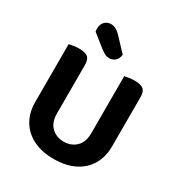

<svg xmlns="http://www.w3.org/2000/svg" viewBox="-195 -967 1049 1119"><g transform="rotate(30 329.5 -408.0)"><path d="M329.3 16.3Q248.3 16.3 190.4 -12.9Q132.4 -42 101.6 -94.8Q70.8 -147.6 70.8 -217.9V-286.1H213.9V-222.3Q213.9 -164.1 246.5 -132.1Q279.1 -100.2 329.3 -100.2Q379.4 -100.2 412.1 -132.1Q444.7 -164.1 444.7 -222.3V-286.1H588.1V-217.9Q588.1 -147.6 557.3 -94.8Q526.5 -42 468.5 -12.9Q410.6 16.3 329.3 16.3ZM213.9 -254.3H70.8V-607.3Q80.5 -609.3 99.5 -612.5Q118.6 -615.6 137.2 -615.6Q177.7 -615.6 195.8 -601.5Q213.9 -587.4 213.9 -548.3ZM588.1 -253H444.7V-607.3Q454.3 -609.3 473.4 -612.5Q492.5 -615.6 511.1 -615.6Q551.5 -615.6 569.8 -601.5Q588.1 -587.4 588.1 -548.3ZM260.9 -676.7 170.3 -748.9Q169.3 -752.9 169 -758.8Q168.6 -764.8 168.6 -768.1Q168.6 -798 185.7 -815.1Q202.8 -832.2 228.4 -832.2Q259.9 -832.2 289.4 -801.6L374.8 -711.2Q371.8 -682.7 354.7 -668.4Q337.6 -654.1 317 -654.1Q299.8 -654.1 287.3 -660.6Q274.9 -667.1 260.9 -676.7Z"/></g></svg>

Font: Baloo Tammudu 2
Style: Regular
Weight: 400
Designer: Maithili Shingre, Omkar Shende and Ek Type
Foundry: Ek Type
Version: Version 1.700